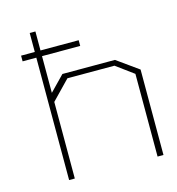

<svg xmlns="http://www.w3.org/2000/svg" viewBox="-105 -789 811 879"><g transform="rotate(-15 301.0 -349.0)"><path d="M562 -405V0H534V-392L451 -453H228L142 -364V-1H115V-581H50V-608H115V-698H142V-608H323V-581H142V-407L211 -478H460Z"/></g></svg>

Font: Turret Road ExtraLight
Style: Regular
Weight: 275
Designer: Noponies
Foundry: Noponies
Version: Version 1.001; ttfautohint (v1.8)